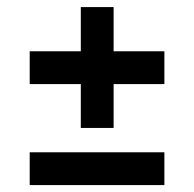

<svg xmlns="http://www.w3.org/2000/svg" viewBox="-20 -536 562 556"><path d="M66 -292.5V-387.5H456V-292.5ZM214 -515.5H309V-165.5H214ZM66 0V-95H456V0Z"/></svg>

Font: Mohave Medium
Style: Regular
Weight: 500
Designer: Gumpita Rahayu
Foundry: Tokotype
Version: Version 2.003